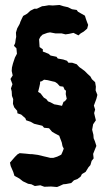

<svg xmlns="http://www.w3.org/2000/svg" viewBox="-20 -734 445 771"><path d="M120 13 106 6 93 4 72 -6 58 -17 38 -28 33 -44 23 -67 20 -81 40 -104 50 -114 59 -119 83 -117 102 -115H109L132 -112L157 -106L170 -103L182 -100H194L210 -105L226 -113L231 -124L236 -137L231 -147L228 -162L220 -183L218 -189L199 -199L189 -205L177 -219L157 -221L150 -229L117 -237L103 -245L85 -251L82 -259L65 -274L50 -279L49 -289L37 -303L32 -317L33 -336L28 -349L27 -367L24 -379L30 -396L22 -417L31 -431L27 -449L28 -463L32 -479L40 -503L48 -518L46 -540L36 -550L41 -561L43 -576L45 -586L44 -603L49 -620L59 -638L62 -647L68 -660L73 -670L89 -679L102 -691L118 -699H128L149 -709L159 -710L176 -713L192 -712L219 -714L235 -709L253 -705L269 -697L288 -694L293 -687L321 -671L325 -658L330 -644L334 -634L330 -619L316 -607L304 -600L295 -592L275 -602L257 -598L243 -596L227 -600H202L181 -604L170 -602L151 -595L142 -586L137 -576L139 -545L152 -536V-527L175 -518L183 -511L207 -506L212 -499L234 -495L249 -490L255 -482H270L288 -476L298 -465L312 -455L320 -449L332 -437L343 -427L349 -416L362 -404L365 -386L364 -371L371 -353L367 -337L357 -310L362 -294L358 -280L361 -267L365 -251L354 -235L350 -213L355 -193L356 -179L361 -167L367 -148L362 -136L354 -116L356 -98L348 -88L343 -71L335 -62L324 -44L309 -35L304 -25L291 -15L277 -10L266 1L245 5L234 6L219 13L209 17L185 15L158 16L142 10ZM229 -309 235 -325 241 -328 248 -337 244 -356 245 -370 240 -373 234 -386 220 -388 210 -399 201 -405 188 -408 172 -412 157 -414 148 -408 141 -406V-399L138 -385L133 -365L143 -359L149 -351L156 -342L166 -336L173 -327L183 -323L198 -315L210 -313Z"/></svg>

Font: Winky Rough SemiBold
Style: Regular
Weight: 600
Designer: Simon Atzbach
Foundry: typofactur
Version: Version 1.206; ttfautohint (v1.8.4.7-5d5b)